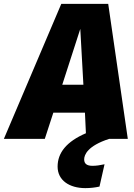

<svg xmlns="http://www.w3.org/2000/svg" viewBox="-83 -716 692 990"><path d="M480 0H576L475 -696H233L-63 0H148L192 -135H355L360 -29C260 14 214 72 214 143C214 214 275 254 357 254C383 254 408 251 430 246L456 131C434 136 413 139 394 139C366 139 351 129 351 106C351 82 369 36 480 0ZM238 -279 331 -567 347 -279Z"/></svg>

Font: Fira Sans Heavy
Style: Italic
Weight: 900
Italic angle: -8°
Designer: bBox Type GmbH & Carrois Corporate GbR & Edenspiekermann AG
Foundry: bBox Type GmbH & Carrois Corporate GbR & Edenspiekermann AG
Version: Version 4.301;PS 004.301;hotconv 1.0.88;makeotf.lib2.5.64775